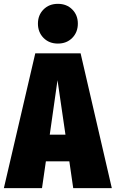

<svg xmlns="http://www.w3.org/2000/svg" viewBox="-40 -971 597 991"><path d="M155.8 -849.1Q155.8 -893.1 184.6 -922.1Q213.4 -951.2 258.8 -951.2Q304.2 -951.2 333 -922.1Q361.8 -893.1 361.8 -849.1Q361.8 -804.7 333 -775.4Q304.2 -746.1 258.8 -746.1Q213.4 -746.1 184.6 -775.4Q155.8 -804.7 155.8 -849.1ZM337.9 0 317.9 -138.2H196.8L176.8 0H-20L142.1 -695.8H376L537.1 0ZM216.8 -275.9H297.9L256.8 -557.1Z"/></svg>

Font: Fira Sans Compressed Heavy
Style: Regular
Weight: 900
Width: 1
Designer: Carrois Corporate & Edenspiekermann AG
Foundry: Carrois Corporate GbR & Edenspiekermann AG
Version: Version 4.203;PS 004.203;hotconv 1.0.88;makeotf.lib2.5.64775